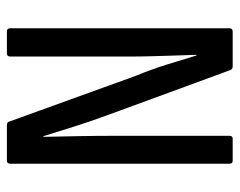

<svg xmlns="http://www.w3.org/2000/svg" viewBox="-89 -606 695 557"><g transform="rotate(-90 258.5 -327.5)"><path d="M70 0Q62 0 62 -10V-645Q62 -655 71 -655H174Q182 -655 184 -649L317 -281Q335 -238 350 -190Q365 -142 376 -105H378Q377 -131 376 -164Q375 -197 374 -230.5Q373 -264 373 -290V-645Q373 -655 382 -655H446Q455 -655 455 -645V-10Q455 0 446 0H344Q337 0 334 -6L203 -363Q185 -412 170 -459.5Q155 -507 142 -549H140Q141 -504 142 -450Q143 -396 143 -351V-10Q143 0 135 0Z"/></g></svg>

Font: Sofia Sans Condensed Medium
Style: Regular
Weight: 500
Designer: Botio Nikoltchev, Ani Petrova
Foundry: lettersoup
Version: Version 4.101; ttfautohint (v1.8.4.7-5d5b)